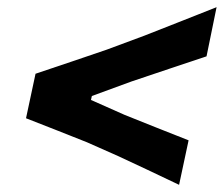

<svg xmlns="http://www.w3.org/2000/svg" viewBox="-20 -569 624 535"><path d="M479 -54Q433 -76 390.2 -96.2Q347.5 -116.5 310.5 -133.5L222.5 -172.5Q185 -187.5 141.8 -204.5Q98.5 -221.5 52.5 -239.5L79 -363.5Q132.5 -381.5 183 -398.5Q233.5 -415.5 277 -430.5L382 -469.5Q427 -487.5 477.8 -507.2Q528.5 -527 583.5 -549L555.5 -412Q505 -395 451.2 -377.2Q397.5 -359.5 346.5 -342L236 -301.5L233.5 -290.5L327 -249Q371 -231.5 416.5 -213.2Q462 -195 505.5 -178Z"/></svg>

Font: Commissioner Loud SemiBold
Style: Italic
Weight: 600
Italic angle: -12°
Designer: Kostas Bartsokas
Foundry: Kostas Bartsokas
Version: Version 1.000; ttfautohint (v1.8.3)